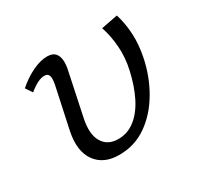

<svg xmlns="http://www.w3.org/2000/svg" viewBox="-101 -544 700 675"><g transform="rotate(-30 248.5 -206.5)"><path d="M206 8Q143 8 112.5 -34.5Q82 -77 97 -151L133 -319Q135 -329 135.5 -339.5Q136 -350 132 -357.5Q128 -365 115 -365Q103 -365 87 -357Q71 -349 53 -334L35 -361Q66 -388 98.5 -403.5Q131 -419 158 -419Q180 -419 190 -408Q200 -397 201.5 -379Q203 -361 198 -339L162 -168Q149 -108 168.5 -75Q188 -42 231 -42Q270 -42 300.5 -66.5Q331 -91 352 -133.5Q373 -176 385 -230Q396 -278 392.5 -324Q389 -370 376 -408L443 -421Q455 -383 457.5 -339Q460 -295 450 -246Q436 -177 402 -119Q368 -61 318.5 -26.5Q269 8 206 8Z"/></g></svg>

Font: Ysabeau
Style: Italic
Weight: 400
Italic angle: -12°
Designer: Christian Thalmann (Catharsis Fonts)
Version: Version 2.000;gftools[0.9.27.dev2+g8671c4b]